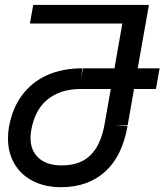

<svg xmlns="http://www.w3.org/2000/svg" viewBox="-20 -745 668 780"><path d="M12.5 -182.5Q12.5 -208 16.5 -229.5Q30 -305 69.8 -358.5Q109.5 -412 171.8 -439.8Q234 -467.5 314.5 -467.5L309.5 -425.5L317 -467.5H445L477 -649.5H101.5L115 -725H585L539.5 -467.5H628.5L613.5 -383.5H524.5L498.5 -235.5H451.5L498 -232.5Q476.5 -110 406.5 -47.2Q336.5 15.5 228.5 15.5Q163.5 15.5 114.5 -9.2Q65.5 -34 39 -79Q12.5 -124 12.5 -182.5ZM430 -383.5H304.5Q224.5 -382.5 173 -340.8Q121.5 -299 107 -216.5Q104 -200 104 -185Q104 -132.5 137.5 -102.8Q171 -73 231 -73Q305 -73 347.2 -114.2Q389.5 -155.5 404.5 -238.5Z"/></svg>

Font: JuliaMono
Style: Italic
Weight: 400
Italic angle: -9°
Monospace: yes
Designer: cormullion
Foundry: corm
Version: Version 0.057; ttfautohint (v1.8.4)